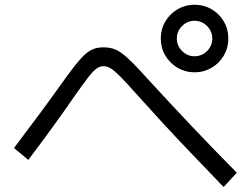

<svg xmlns="http://www.w3.org/2000/svg" viewBox="-20 -798 1040 796"><path d="M786.6 -498.2Q748.2 -498.2 716.2 -517Q684.2 -535.8 665.4 -567.8Q646.5 -599.8 646.5 -638.5Q646.5 -677.2 665.4 -709.1Q684.2 -740.9 716.2 -759.7Q748.2 -778.4 786.9 -778.4Q825.3 -778.4 857.4 -759.7Q889.4 -741 908 -709Q926.7 -676.9 926.7 -638.4Q926.7 -599.9 908 -567.9Q889.3 -535.8 857.2 -517Q825.1 -498.2 786.6 -498.2ZM786.6 -564.8Q816.8 -564.8 838.5 -586.5Q860.1 -608.1 860.1 -638.3Q860.1 -668.5 838.5 -690.1Q816.8 -711.8 786.6 -711.8Q756.5 -711.8 734.8 -690.1Q713.1 -668.5 713.1 -638.3Q713.1 -608.1 734.8 -586.5Q756.5 -564.8 786.6 -564.8ZM907 -22.6Q837 -95.6 775 -160.3Q713 -225 655.6 -287.1Q598.3 -349.3 540.7 -413.6Q500 -459.6 476.3 -483.1Q452.7 -506.6 438 -515.1Q423.3 -523.6 408.7 -523.6Q394.7 -523.6 380.8 -514.1Q367 -504.6 345.8 -477.5Q324.7 -450.3 286.3 -395.6Q250.4 -343 204.9 -280.3Q159.4 -217.6 97.4 -135L38 -184.4Q100.6 -267 148.1 -331.3Q195.6 -395.7 233 -448.3Q266.6 -495.7 290.5 -526Q314.3 -556.3 333 -572.9Q351.6 -589.4 369.2 -595.5Q386.7 -601.7 408.7 -601.7Q429.7 -601.7 447.2 -596.7Q464.7 -591.7 484 -577.9Q503.4 -564 529 -538.4Q554.7 -512.7 591.4 -471.7Q686 -368.7 775.4 -274.3Q864.7 -180 961.7 -82Z"/></svg>

Font: M PLUS 1 Thin
Style: Regular
Weight: 100
Designer: Coji Morishita
Foundry: UNDERFOREST DESIGN
Version: Version 1.001